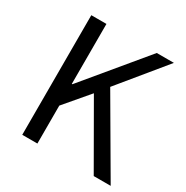

<svg xmlns="http://www.w3.org/2000/svg" viewBox="-153 -784 884 912"><g transform="rotate(30 289.5 -328.0)"><path d="M90 0V-656H173V-327H176L449 -656H543L338 -406L575 0H482L286 -341L173 -208V0Z"/></g></svg>

Font: .
Style: 
Weight: 400
Designer: Paul D. Hunt, Dalton Maag
Foundry: Dalton Maag Ltd
Version: Version 1.200